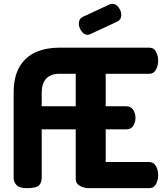

<svg xmlns="http://www.w3.org/2000/svg" viewBox="-20 -979 857 999"><path d="M119 0Q82 0 66.5 -15.5Q51 -31 51 -53V-495Q51 -581 82.5 -633Q114 -685 167.5 -708Q221 -731 287 -731H756Q781 -731 792 -709.5Q803 -688 803 -664Q803 -636 791 -615.5Q779 -595 756 -595H530V-426H638Q661 -426 673 -407.5Q685 -389 685 -365Q685 -345 674 -325.5Q663 -306 638 -306H530V-136H756Q779 -136 791 -115.5Q803 -95 803 -67Q803 -43 792 -21.5Q781 0 756 0H442Q417 0 395.5 -12Q374 -24 374 -48V-306H197V-53Q197 -31 184 -15.5Q171 0 119 0ZM197 -426H374V-595H287Q245 -595 221 -570.5Q197 -546 197 -495ZM436 -798Q417 -798 403.5 -817.5Q390 -837 390 -856Q390 -881 410 -891L550 -956Q558 -959 564 -959Q584 -959 597.5 -940Q611 -921 611 -901Q611 -877 591 -867L451 -802Q447 -801 443.5 -799.5Q440 -798 436 -798Z"/></svg>

Font: Dosis ExtraBold
Style: Regular
Weight: 800
Designer: EdgarTolentino, PabloImpallari, IginoMarini
Foundry: EdgarTolentino, PabloImpallari, IginoMarini
Version: Version 3.001; ttfautohint (v1.8.2)